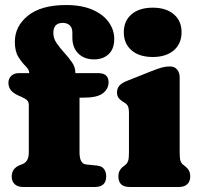

<svg xmlns="http://www.w3.org/2000/svg" viewBox="-20 -743 788 763"><path d="M296 -138Q296 -92 322 -89.5L365.5 -85Q385 -83 393.5 -71.2Q402 -59.5 402 -42.5Q402 0 357.5 0H71Q50.5 0 38.5 -11Q26.5 -22 26.5 -41.5Q26.5 -74 59.5 -87L68.5 -90.5Q80.5 -95 87.5 -106Q94.5 -117 94.5 -140V-324.5Q94.5 -336.5 88.8 -343.2Q83 -350 65.5 -358L55 -362.5Q32.5 -372.5 23 -384.8Q13.5 -397 13.5 -414Q13.5 -431 25 -441.8Q36.5 -452.5 56 -452.5H96V-454.5Q96 -466 81.8 -480Q67.5 -494 53.2 -516.5Q39 -539 39 -577Q39 -639 91.5 -681Q144 -723 242.5 -723Q305 -723 347.8 -704.2Q390.5 -685.5 412.2 -654.8Q434 -624 434 -588.5Q434 -548.5 411.8 -527.8Q389.5 -507 354.5 -507Q314.5 -507 291 -530.5Q267.5 -554 267.5 -594V-614Q267.5 -633 257 -642.5Q246.5 -652 229.5 -652Q192 -652 192 -612Q192 -590.5 205.2 -571.2Q218.5 -552 235.8 -533.2Q253 -514.5 266.2 -495.2Q279.5 -476 279.5 -454V-452.5H369Q411.5 -452.5 411.5 -416.5Q411.5 -390 389 -372.5Q366.5 -355 314.5 -355H296ZM587 -516.5Q533.5 -516.5 502.8 -543Q472 -569.5 472 -615Q472 -660 502.8 -686.2Q533.5 -712.5 587 -712.5Q640 -712.5 670.8 -686.2Q701.5 -660 701.5 -615Q701.5 -569.5 670.8 -543Q640 -516.5 587 -516.5ZM694 -435.5V-138Q694 -113 697.2 -103.8Q700.5 -94.5 706.5 -89.5L713 -84.5Q724 -76.5 730 -66.5Q736 -56.5 736 -42Q736 -22 724.2 -11Q712.5 0 691.5 0H495Q450.5 0 450.5 -42Q450.5 -56.5 456.5 -66.5Q462.5 -76.5 474 -84.5L480 -89.5Q486 -94.5 489.2 -103.8Q492.5 -113 492.5 -138V-292.5Q492.5 -313.5 488 -321.8Q483.5 -330 474.5 -335L468.5 -339Q457 -346 451 -354.2Q445 -362.5 445 -376Q445 -391 454 -402Q463 -413 484.5 -421.5L582.5 -460.5Q608 -470.5 623.5 -474.8Q639 -479 655 -479Q673.5 -479 683.8 -466.8Q694 -454.5 694 -435.5Z"/></svg>

Font: Fraunces 72pt SuperSoft Black
Style: Regular
Weight: 900
Version: Version 1.000;[0bf87f6ff]